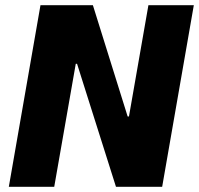

<svg xmlns="http://www.w3.org/2000/svg" viewBox="-20 -720 767 740"><path d="M14 0H189L272 -474H277L427 0H605L727 -700H552L477 -271H472L338 -700H136Z"/></svg>

Font: Fixel Text 20240404 ExtraBold
Style: Italic
Weight: 800
Width: 4
Italic angle: -10°
Designer: AlfaBravo + MacPaw
Foundry: Kyrylo Tkachov, Marchela Mozhyna, Serhii Makarenko, Maria Weinstein, Zakhar Kryvoshyya
Version: Version 1.211;Glyphs 3.2 (3225)